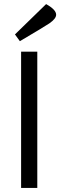

<svg xmlns="http://www.w3.org/2000/svg" viewBox="-20 -917 294 937"><path d="M162 0H83V-665H162ZM53 -749 205 -897Q254 -870 254 -845Q254 -826 221 -803Q199 -788 77 -716Z"/></svg>

Font: BreeCF
Style: Light
Weight: 300
Designer: Veronika Burian, Jos Scaglione
Foundry: TypeTogether
Version: Version 0.0.2